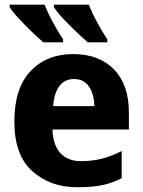

<svg xmlns="http://www.w3.org/2000/svg" viewBox="-20 -786 608 816"><path d="M291 -556.2C216.3 -556.2 156.2 -532.2 110.4 -484.4C64 -436 41 -364.3 41 -269C41 -174.3 66.4 -104 117.2 -58.6C167.5 -13.2 231.4 9.8 309.1 9.8C351.6 9.8 387.7 6.8 416.5 0.5C445.3 -5.9 472.2 -15.6 497.1 -28.8V-144C439.9 -114.7 388.2 -101.1 323.2 -101.1C247.1 -101.1 204.6 -151.9 203.1 -235.8H527.8V-308.1C527.8 -387.2 506.3 -448.2 463.9 -491.7C421.4 -534.7 363.8 -556.2 291 -556.2ZM293.9 -450.2C323.2 -450.2 344.7 -439 358.9 -417C373 -395 380.4 -367.7 380.9 -335H206.1C211.4 -413.6 245.6 -450.2 293.9 -450.2ZM209 -766.1V-755.9C219.2 -738.8 240.2 -713.9 272.9 -681.6C305.2 -648.9 332 -624 353 -606H436V-619.1C422.9 -638.2 408.7 -662.1 393.6 -689.9C378.4 -717.8 366.7 -743.2 357.4 -766.1ZM21 -766.1V-755.9C31.2 -738.8 52.2 -713.9 84.5 -681.6C116.2 -648.9 143.1 -624 164.1 -606H248V-619.1C234.9 -638.2 220.7 -662.1 205.6 -689.9C190.4 -717.8 178.7 -743.2 169.4 -766.1Z"/></svg>

Font: Avrile Sans
Style: Bold
Weight: 700
Designer: Monotype Design Team, Google (font), Stefan Peev (BGR Cyrillic), Cristiano Sobral (main changes)
Foundry: The Avrile Sans Project Authors
Version: Version 3.110